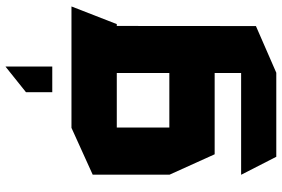

<svg xmlns="http://www.w3.org/2000/svg" viewBox="-178 -612 994 677"><g transform="rotate(-90 318.5 -274.0)"><path d="M206.7 -358.7V-518.5H633.4V-517.5L571.5 -358.7ZM103.7 203.7 40.7 80.7V79.7H399V203.7ZM112.5 -13.6 40.7 -172.4V-173.4H399V-13.6ZM40.7 -173.4V-443.7L205.7 -518.5H206.7V-173.4ZM399 203.7V-358.7H565L564.6 131.9L400 203.7ZM331.4 -586.2V-678.9L421 -750.6H422V-586.2Z"/></g></svg>

Font: Foldit Thin
Style: Regular
Weight: 100
Designer: Sophia Tai
Foundry: Sophia Tai
Version: Version 1.003